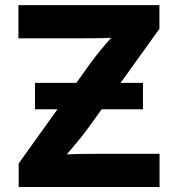

<svg xmlns="http://www.w3.org/2000/svg" viewBox="-20 -748 712 768"><path d="M54.7 0H618.2V-132.8H395C345.7 -132.8 296.4 -132.8 247.1 -130.4C278.3 -166.5 308.6 -202.6 334.5 -238.3L386.7 -311H551.8V-416.5H462.4L617.7 -632.8V-727.5H53.7V-594.7H287.6C333.5 -594.7 378.9 -594.7 424.8 -596.7C395 -563.5 367.2 -529.8 342.8 -496.6L285.6 -416.5H120.1V-311H210L54.7 -94.2Z"/></svg>

Font: Raveo
Style: Bold
Weight: 700
Designer: Jakub Foglar, Rasmus Andersson (Inter)
Foundry: Jakubfoglar.com
Version: Version 1.100;Glyphs 3.2.3 (3260)